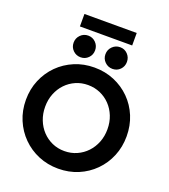

<svg xmlns="http://www.w3.org/2000/svg" viewBox="-182 -1177 1154 1313"><g transform="rotate(20 394.5 -520.0)"><path d="M395.1 7.8Q318.1 7.8 251.3 -20.1Q184.5 -48 134.4 -98.2Q84.2 -148.4 56.1 -215.4Q27.9 -282.4 27.9 -360.4Q27.9 -438.1 56 -504.9Q84 -571.6 133.9 -621.6Q183.9 -671.5 250.6 -699.5Q317.2 -727.5 394.3 -727.5Q472.3 -727.5 538.9 -699.5Q605.6 -671.5 655.5 -621.6Q705.4 -571.6 733.1 -504.8Q760.8 -437.9 760.8 -359.9Q760.8 -282.2 733.1 -215.3Q705.4 -148.4 655.5 -98.2Q605.6 -48 539.2 -20.1Q472.7 7.8 395.1 7.8ZM393.7 -119.7Q442.2 -119.7 483.7 -138.2Q525.1 -156.6 555.9 -189.3Q586.7 -222 603.9 -265.8Q621 -309.6 621 -360.4Q621 -412 603.6 -455.7Q586.3 -499.3 555.3 -531.7Q524.3 -564.1 482.9 -582Q441.5 -600 393.7 -600Q346.3 -600 305.3 -582Q264.2 -564.1 233.3 -531.7Q202.4 -499.3 185.1 -455.7Q167.7 -412 167.7 -360.4Q167.7 -309.4 184.9 -265.5Q202 -221.6 232.7 -189Q263.4 -156.4 304.5 -138Q345.7 -119.7 393.7 -119.7ZM511.6 -760.4Q478.5 -760.4 455.4 -783.2Q432.3 -805.9 432.3 -838.7Q432.3 -871.8 455.4 -894.9Q478.5 -918 511.6 -918Q544 -918 566.4 -894.9Q588.7 -871.8 588.7 -838.8Q588.7 -805.8 566.4 -783.1Q544 -760.4 511.6 -760.4ZM279.3 -760.4Q246.5 -760.4 223.6 -783.2Q200.7 -805.9 200.7 -838.7Q200.7 -871.8 223.6 -894.9Q246.5 -918 279.3 -918Q311.8 -918 334.4 -894.9Q357.1 -871.8 357.1 -838.8Q357.1 -805.8 334.4 -783.1Q311.8 -760.4 279.3 -760.4ZM203.4 -957.2V-1048H583.8V-957.2Z"/></g></svg>

Font: Reddit Sans
Style: Regular
Weight: 400
Designer: Stephen Hutchings
Foundry: Reddit
Version: Version 1.014